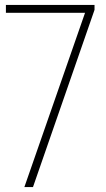

<svg xmlns="http://www.w3.org/2000/svg" viewBox="-20 -760 432 780"><path d="M79 0 325.5 -708H4V-740H364V-720L114 0Z"/></svg>

Font: Encode Sans Condensed Thin
Style: Regular
Weight: 100
Width: 3
Designer: Multiple Designers
Foundry: Impallari Type
Version: Version 3.000; ttfautohint (v1.8.3) -l 8 -r 50 -G 200 -x 14 